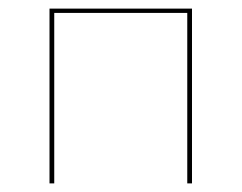

<svg xmlns="http://www.w3.org/2000/svg" viewBox="-20 -426 561 446"><path d="M426 -406V0H415V-396H106V0H95V-406Z"/></svg>

Font: EauTest Hairline
Style: Regular
Weight: 250
Designer: Christian Thalmann (Catharsis Fonts)
Version: Version 0.001;PS 000.001;hotconv 1.0.88;makeotf.lib2.5.64775